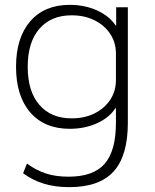

<svg xmlns="http://www.w3.org/2000/svg" viewBox="-20 -550 638 790"><path d="M265 220Q207 220 161 206Q115 192 75 163L91 123Q129 151 169.5 164Q210 177 262 177Q364 177 410.5 124Q457 71 457 -45V-105H455Q430 -66 379.5 -43Q329 -20 267 -20Q163 -20 104.5 -87.5Q46 -155 46 -275Q46 -395 104.5 -462.5Q163 -530 267 -530Q329 -530 379.5 -507Q430 -484 456 -445H458V-520H506V-45Q506 91 447.5 155.5Q389 220 265 220ZM275 -63Q328 -63 369 -83.5Q410 -104 433.5 -139.5Q457 -175 457 -221V-329Q457 -375 433.5 -410.5Q410 -446 369 -466.5Q328 -487 275 -487Q190 -487 142 -431.5Q94 -376 94 -275Q94 -174 142 -118.5Q190 -63 275 -63Z"/></svg>

Font: M PLUS 2 Light
Style: Regular
Weight: 300
Designer: Coji Morishita
Foundry: UNDERFOREST DESIGN
Version: Version 1.001